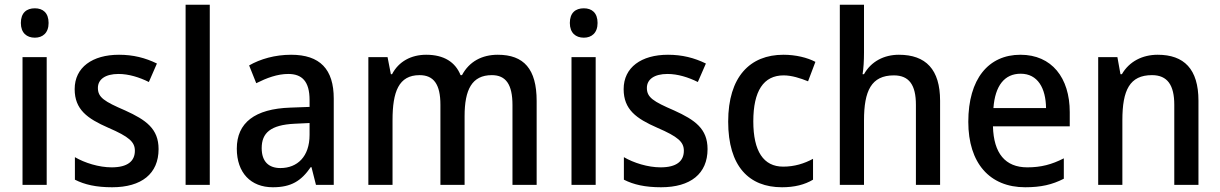

<svg xmlns="http://www.w3.org/2000/svg" viewBox="-20 -780 5147 810"><path d="M127 -745C92 -745 68 -726 68 -683C68 -641 93 -621 127 -621C160 -621 185 -641 185 -683C185 -726 161 -745 127 -745ZM177 -539H75V0H177Z M649 -151C649 -237 596 -274 508 -314C420 -352 393 -369 393 -409C393 -445 424 -468 480 -468C523 -468 568 -454 608 -434L642 -512C593 -536 542 -549 482 -549C370 -549 295 -496 295 -404C295 -318 348 -280 437 -241C525 -203 549 -181 549 -144C549 -100 518 -74 451 -74C397 -74 337 -93 296 -117V-22C337 -1 386 10 453 10C577 10 649 -47 649 -151Z M865 0V-760H763V0Z M1208 -549C1140 -549 1078 -531 1031 -504L1061 -429C1105 -451 1150 -468 1196 -468C1254 -468 1286 -437 1286 -358V-329L1205 -326C1055 -321 979 -262 979 -153C979 -51 1038 10 1131 10C1209 10 1251 -17 1291 -75H1294L1313 0H1388V-364C1388 -488 1330 -549 1208 -549ZM1223 -258 1286 -261V-211C1286 -119 1234 -71 1163 -71C1115 -71 1084 -97 1084 -155C1084 -219 1121 -253 1223 -258Z M2080 -549C2014 -549 1960 -521 1929 -463H1923C1901 -518 1853 -549 1778 -549C1715 -549 1662 -521 1634 -467H1629L1615 -539H1534V0H1636V-273C1636 -393 1662 -463 1750 -463C1810 -463 1838 -424 1838 -338V0H1940V-290C1940 -402 1971 -463 2055 -463C2114 -463 2142 -424 2142 -337V0H2244V-354C2244 -489 2190 -549 2080 -549Z M2443 -745C2408 -745 2384 -726 2384 -683C2384 -641 2409 -621 2443 -621C2476 -621 2501 -641 2501 -683C2501 -726 2477 -745 2443 -745ZM2493 -539H2391V0H2493Z M2965 -151C2965 -237 2912 -274 2824 -314C2736 -352 2709 -369 2709 -409C2709 -445 2740 -468 2796 -468C2839 -468 2884 -454 2924 -434L2958 -512C2909 -536 2858 -549 2798 -549C2686 -549 2611 -496 2611 -404C2611 -318 2664 -280 2753 -241C2841 -203 2865 -181 2865 -144C2865 -100 2834 -74 2767 -74C2713 -74 2653 -93 2612 -117V-22C2653 -1 2702 10 2769 10C2893 10 2965 -47 2965 -151Z M3279 10C3332 10 3375 -1 3410 -22V-110C3373 -90 3332 -77 3284 -77C3201 -77 3158 -142 3158 -268C3158 -396 3201 -462 3286 -462C3320 -462 3357 -450 3389 -437L3420 -519C3386 -537 3337 -549 3285 -549C3144 -549 3052 -456 3052 -267C3052 -78 3140 10 3279 10Z M3625 -558V-760H3523V0H3625V-272C3625 -397 3656 -462 3751 -462C3815 -462 3844 -422 3844 -338V0H3946V-355C3946 -487 3886 -549 3772 -549C3710 -549 3655 -521 3625 -467H3619C3623 -491 3625 -523 3625 -558Z M4285 -549C4150 -549 4065 -447 4065 -266C4065 -92 4155 10 4305 10C4372 10 4419 -1 4468 -26V-112C4417 -86 4372 -74 4314 -74C4221 -74 4172 -133 4169 -247H4493V-307C4493 -452 4417 -549 4285 -549ZM4286 -469C4358 -469 4392 -408 4393 -324H4171C4178 -419 4218 -469 4286 -469Z M4864 -549C4800 -549 4744 -521 4713 -467H4707L4694 -539H4613V0H4715V-273C4715 -400 4746 -463 4840 -463C4905 -463 4934 -421 4934 -338V0H5036V-355C5036 -489 4975 -549 4864 -549Z"/></svg>

Font: Noto Sans Khmer UI SemiCondensed Medium
Style: Regular
Weight: 500
Width: 4
Designer: Danh Hong and the Monotype Design Team
Foundry: Monotype Imaging Inc.
Version: Version 2.002